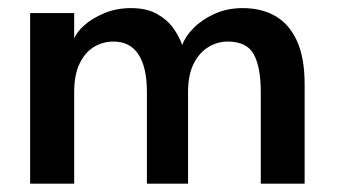

<svg xmlns="http://www.w3.org/2000/svg" viewBox="-20 -442 814 462"><path d="M564 -422.5Q610 -422.5 643.2 -403Q676.5 -383.5 694.8 -343Q713 -302.5 713 -239.5V0H607.5V-220.5Q607.5 -280 590.8 -311Q574 -342 528 -342Q503 -342 481 -328.5Q459 -315 445.8 -288.2Q432.5 -261.5 432.5 -220.5V0H333.5V-220.5Q333.5 -280 313.2 -311Q293 -342 253 -342Q227.5 -342 206 -329Q184.5 -316 171.5 -289Q158.5 -262 158.5 -220.5V0H52.5V-410.5H158.5V-349Q164 -364.5 183.2 -381.5Q202.5 -398.5 231.5 -410.5Q260.5 -422.5 295 -422.5Q332.5 -422.5 357.2 -408.8Q382 -395 396.8 -374.5Q411.5 -354 418.5 -333.5Q425.5 -354 445.8 -374.5Q466 -395 496.5 -408.8Q527 -422.5 564 -422.5Z"/></svg>

Font: League Spartan Thin Medium
Style: Regular
Weight: 500
Version: Version 2.002